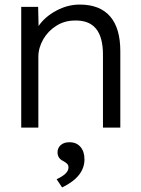

<svg xmlns="http://www.w3.org/2000/svg" viewBox="-20 -559 617 841"><path d="M73 -529H147L149 -445Q176 -485 226 -512Q276 -539 329 -539Q417 -539 462 -487.5Q507 -436 507 -335V0H431V-319Q431 -397 400 -434Q369 -471 307 -469Q263 -469 226.5 -446Q190 -423 169 -386Q148 -349 148 -310V0H73ZM280 175Q280 165 274.5 159Q269 153 258 147Q232 135 232 108Q232 89 246 76.5Q260 64 284 64Q315 64 332.5 84.5Q350 105 350 139Q350 215 252 262L228 226Q280 202 280 175Z"/></svg>

Font: Lexend HM
Style: Regular
Weight: 400
Designer: Bonnie Shaver-Troup, Thomas Jockin, Octavio Pardo
Foundry: Lexend
Version: Version 1.091